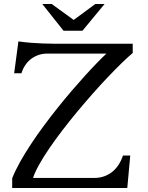

<svg xmlns="http://www.w3.org/2000/svg" viewBox="-20 -933 737 953"><path d="M214.8 -667Q193.4 -667 173.8 -660.9Q154.3 -654.8 137.5 -642.8Q120.6 -630.9 107.4 -612.5Q94.2 -594.2 86.4 -569.3H50.3L71.3 -727.5Q102.5 -723.1 132.8 -720.7Q163.1 -718.3 190.9 -717.3Q218.8 -716.3 243.7 -716.1Q268.6 -715.8 289.1 -715.8H638.7V-669.9Q615.2 -650.4 583.7 -619.6Q552.2 -588.9 515.9 -550.8Q479.5 -512.7 440.7 -468.8Q401.9 -424.8 363.5 -378.7Q325.2 -332.5 289.8 -286.4Q254.4 -240.2 225.1 -197.3Q195.8 -154.3 174.6 -116.5Q153.3 -78.6 144 -49.8H448.2Q475.1 -49.8 497.8 -58.1Q520.5 -66.4 538.6 -81.3Q556.6 -96.2 569.6 -116.7Q582.5 -137.2 590.3 -161.1H626.5L611.8 0H40.5V-48.3Q55.7 -86.4 79.6 -129.2Q103.5 -171.9 133.3 -217Q163.1 -262.2 197 -308.1Q231 -354 266.4 -398.2Q301.8 -442.4 336.7 -483.2Q371.6 -523.9 403.3 -558.8Q435.1 -593.8 462.2 -621.6Q489.3 -649.4 508.3 -667ZM345.7 -834 453.1 -913.1H499L389.2 -780.3H295.4L189.9 -913.1H236.8Z"/></svg>

Font: Arian Grqi
Style: Regular
Weight: 400
Designer: Ruben Hakobyan (Tarumian)
Foundry: Ruben Hakobyan (Tarumian)
Version: Version 1.003